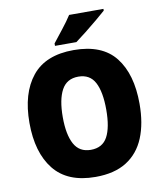

<svg xmlns="http://www.w3.org/2000/svg" viewBox="-99 -1007 930 1096"><g transform="rotate(-10 366.0 -458.5)"><path d="M685 -358Q685 -244 651 -161.5Q617 -79 546.5 -34.5Q476 10 366 10Q204 10 125.5 -88.5Q47 -187 47 -359Q47 -530 125.5 -627.5Q204 -725 367 -725Q532 -725 608.5 -627.5Q685 -530 685 -358ZM240 -358Q240 -257 270 -202Q300 -147 366 -147Q434 -147 463 -201Q492 -255 492 -358Q492 -461 463 -516Q434 -571 367 -571Q300 -571 270 -515.5Q240 -460 240 -358ZM576 -917Q556 -899 522.5 -871Q489 -843 453 -814.5Q417 -786 391 -767H267V-781Q292 -813 324 -853.5Q356 -894 377 -927H576Z"/></g></svg>

Font: Noto Sans Myanmar UI SemiCondensed Black
Style: Regular
Weight: 900
Width: 4
Designer: Monotype Design Team
Foundry: Monotype Imaging Inc.
Version: Version 2.103; ttfautohint (v1.8.4.7-5d5b)